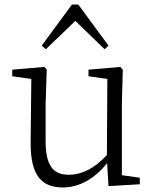

<svg xmlns="http://www.w3.org/2000/svg" viewBox="-20 -812 680 846"><path d="M312 -720 441 -595 458 -611 325 -792H297L164 -611L182 -595ZM517 -40V-355L521 -505L510 -517L370 -505V-476L453 -464L451 -129C399 -72 342 -42 283 -42C216 -42 181 -80 181 -190V-355L186 -505L176 -517L34 -505V-476L118 -464L115 -184C114 -37 165 14 257 14C331 14 398 -26 452 -93L458 8L596 0V-29Z"/></svg>

Font: Noto Serif CJK JP Light
Style: Regular
Weight: 300
Designer: Ryoko NISHIZUKA 西塚涼子 (kana & ideographs); Frank Grießhammer (Latin, Greek & Cyrillic); Wenlong ZHANG 张文龙 (bopomofo); San
Foundry: Adobe Systems Incorporated
Version: Version 1.001;PS 1.001;hotconv 16.6.54;makeotf.lib2.5.65590